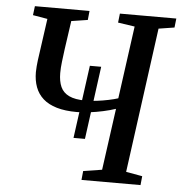

<svg xmlns="http://www.w3.org/2000/svg" viewBox="-53 -793 796 844"><g transform="rotate(5 345.5 -371.5)"><path d="M286.5 -181 330.5 -503H380.5L337 -181ZM337.5 0 341.5 -39.5 424 -52.5 461.5 -324.5Q436 -316 406 -309.5Q376 -303 346 -299.2Q316 -295.5 291 -295.5Q239 -295.5 202 -306.5Q165 -317.5 141.8 -338.2Q118.5 -359 107.5 -388.5Q96.5 -418 96.5 -454.5Q96.5 -467 97.8 -480.5Q99 -494 100.5 -506.5L126.5 -692L62 -703L67 -743H308L304 -703L232 -692L214 -567Q210 -537.5 206.8 -510.2Q203.5 -483 203.5 -460Q203.5 -424 214.5 -399.2Q225.5 -374.5 252 -361.8Q278.5 -349 325 -349Q347 -349 373.8 -352.2Q400.5 -355.5 425.5 -360.8Q450.5 -366 467.5 -371.5L511.5 -692L437.5 -703L442 -743H691L686.5 -703L617 -692L530 -52.5L602 -39.5L598 0Z"/></g></svg>

Font: Merriweather 36pt
Style: Italic
Weight: 400
Italic angle: -7.8°
Version: Version 2.101